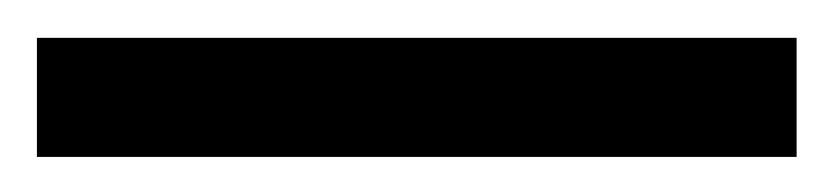

<svg xmlns="http://www.w3.org/2000/svg" viewBox="-20 68 452 104"><path d="M0 88.5H411.5V153H0Z"/></svg>

Font: Newsreader SemiBold
Style: Regular
Weight: 600
Designer: Hugues Gentile
Foundry: Production Type
Version: Version 1.003